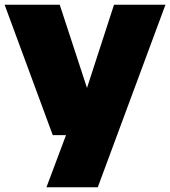

<svg xmlns="http://www.w3.org/2000/svg" viewBox="-26 -570 718 810"><path d="M196.5 0 -6.5 -550H226L341 -199L455 -550H672L386.5 220H170L252.5 0Z"/></svg>

Font: Encode Sans SmExp Black
Style: Regular
Weight: 900
Width: 6
Designer: Multiple Designers
Foundry: Impallari Type
Version: Version 3.002; ttfautohint (v1.8.3) -l 8 -r 50 -G 200 -x 14 